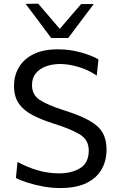

<svg xmlns="http://www.w3.org/2000/svg" viewBox="-20 -988 626 1020"><path d="M299.5 11Q255 11 209.8 2.8Q164.5 -5.5 126.2 -17.8Q88 -30 64.5 -42.5L73 -128Q123.5 -100 179.2 -83.5Q235 -67 294 -67Q361 -67 406.2 -95Q451.5 -123 451.5 -188.5Q451.5 -245 403.8 -274Q356 -303 269 -330Q201 -351.5 153 -376.5Q105 -401.5 79.8 -438.2Q54.5 -475 54.5 -532Q54.5 -587.5 81 -631.5Q107.5 -675.5 159.2 -700.8Q211 -726 288 -726Q351.5 -726 410.8 -709.2Q470 -692.5 503 -672.5L494 -586.5Q448.5 -617.5 395.8 -632.8Q343 -648 300 -648Q259.5 -648 225.5 -636Q191.5 -624 170.8 -599.2Q150 -574.5 150 -535.5Q150 -485 190.2 -457.8Q230.5 -430.5 320 -402Q406 -375 455.2 -347Q504.5 -319 525.2 -282.8Q546 -246.5 546 -193.5Q546 -135 520.2 -89Q494.5 -43 440 -16Q385.5 11 299.5 11ZM252 -786Q218 -832 184 -877.2Q150 -922.5 116 -967.5L183 -968.5Q211.5 -935 240 -902Q268.5 -868.5 297.5 -834.5Q326 -868 354.2 -900.8Q382.5 -933.5 411 -966.5H478Q444.5 -922 410.5 -877Q376.5 -832 342.5 -786Z"/></svg>

Font: Heraclito
Style: Regular
Weight: 400
Designer: Kostas Bartsokas (font) & Cristiano Sobral (main changes)
Foundry: Kostas Bartsokas (font) & Cristiano Sobral (main changes)
Version: Version 1.00;July 8, 2020;FontCreator 13.0.0.2655 64-bit